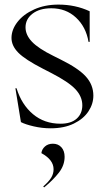

<svg xmlns="http://www.w3.org/2000/svg" viewBox="-20 -543 456 835"><path d="M71 -12 47 -159H52Q74 -88 123.5 -46.5Q173 -5 243 -5Q289 -5 313.5 -27Q338 -49 338 -85Q338 -123 308 -155Q278 -187 202 -226L167 -244Q89 -284 59.5 -314Q30 -344 30 -378Q30 -414 56 -447.5Q82 -481 128.5 -502Q175 -523 234 -523Q308 -523 370 -494V-361H365Q354 -426 310.5 -466.5Q267 -507 203 -507Q152 -507 121.5 -483.5Q91 -460 91 -424Q91 -391 119 -361.5Q147 -332 212 -300L244 -284Q321 -246 353.5 -210Q386 -174 386 -127Q386 -91 364.5 -58.5Q343 -26 301 -5.5Q259 15 200 15Q163 15 126.5 6.5Q90 -2 71 -12ZM213 193Q213 152 160 123Q162 106 175.5 94Q189 82 210 82Q233 82 247 97.5Q261 113 261 139Q261 176 236 208Q211 240 172 272L168 268Q192 247 202.5 230Q213 213 213 193Z"/></svg>

Font: Nyght Serif Light
Style: Regular
Weight: 300
Designer: Maksym Kobuzan
Version: Version 0.410